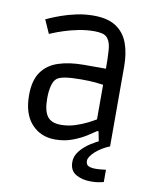

<svg xmlns="http://www.w3.org/2000/svg" viewBox="-86 -662 741 907"><g transform="rotate(10 284.5 -208.0)"><path d="M211 13Q141 13 97.5 -35Q54 -83 54 -172Q54 -243 82.5 -283.5Q111 -324 163 -341Q215 -358 284 -358H390Q390 -408 387.5 -445.5Q385 -483 371 -501Q361 -515 343.5 -519Q326 -523 307 -523Q268 -523 230.5 -515.5Q193 -508 162.5 -498Q132 -488 114 -480.5Q96 -473 96 -473L67 -538Q67 -538 86 -546.5Q105 -555 137 -566.5Q169 -578 208.5 -586.5Q248 -595 290 -595Q358 -595 398 -568.5Q438 -542 455.5 -494.5Q473 -447 473 -383V0H419L407 -61H401Q387 -51 359.5 -33.5Q332 -16 294 -1.5Q256 13 211 13ZM225 -60Q261 -60 293.5 -70.5Q326 -81 351.5 -94Q377 -107 390 -115V-281Q377 -283 351 -285.5Q325 -288 283 -288Q190 -288 168 -269Q155 -259 148 -233.5Q141 -208 141 -172Q141 -113 160.5 -86.5Q180 -60 225 -60ZM412 179Q369 179 339.5 161.5Q310 144 310 103Q310 75 329.5 50.5Q349 26 377.5 7.5Q406 -11 431 -21L473 0Q433 16 405 41.5Q377 67 377 86Q377 104 389.5 110Q402 116 423 116Q439 116 456 114Q473 112 473 112V171Q473 171 455.5 175Q438 179 412 179Z"/></g></svg>

Font: Ruda
Style: Regular
Weight: 400
Designer: Mariela Monsalve and Angelina Sanchez
Foundry: Mariela Monsalve and Angelina Sanchez
Version: Version 2.000